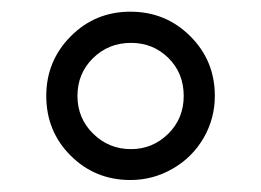

<svg xmlns="http://www.w3.org/2000/svg" viewBox="-20 -692 437 322"><path d="M57.6 -531.2Q57.6 -589.8 98.6 -631.1Q139.6 -672.4 198.7 -672.4Q257.8 -672.4 299.1 -631.3Q340.3 -590.3 340.3 -531.2Q340.3 -493.2 321.5 -460.7Q302.7 -428.2 269.8 -409.2Q236.8 -390.1 198.7 -390.1Q139.6 -390.1 98.6 -430.9Q57.6 -471.7 57.6 -531.2ZM109.9 -531.2Q109.9 -493.7 136.2 -467.8Q162.6 -441.9 199.7 -441.9Q235.8 -441.9 262 -467.5Q288.1 -493.2 288.1 -531.2Q288.1 -569.3 262.5 -594.7Q236.8 -620.1 199.7 -620.1Q162.1 -620.1 136 -594.5Q109.9 -568.8 109.9 -531.2Z"/></svg>

Font: Bpm'online Open Sans
Style: Regular
Weight: 400
Foundry: Ascender Corporation
Version: Version 1.10